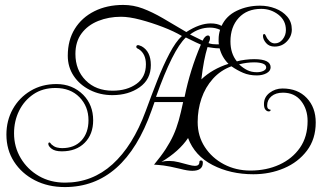

<svg xmlns="http://www.w3.org/2000/svg" viewBox="-20 -673 1315 779"><path d="M243 86Q175 86 121.5 58.5Q68 31 37 -17Q6 -65 6 -127Q6 -184 32 -230.5Q58 -277 104 -304.5Q150 -332 209 -332Q274 -332 318 -288Q358 -247 358 -185Q358 -128 323.5 -93.5Q289 -59 231 -59Q203 -59 189.5 -69.5Q176 -80 176 -89Q176 -95 181 -95Q183 -95 186 -90.5Q189 -86 193 -84Q201 -77 211.5 -74.5Q222 -72 232 -72Q282 -72 310.5 -103Q339 -134 339 -185Q339 -241 302.5 -278.5Q266 -316 205 -316Q153 -316 115.5 -290.5Q78 -265 57.5 -223.5Q37 -182 37 -132Q37 -77 64 -31.5Q91 14 137.5 41Q184 68 244 68Q354 68 436.5 -6.5Q519 -81 571 -222Q594 -285 618 -346Q642 -407 667.5 -455.5Q693 -504 718 -527Q686 -546 640.5 -563.5Q595 -581 549.5 -593Q504 -605 471 -605Q421 -605 378.5 -588Q336 -571 311 -537.5Q286 -504 286 -454Q286 -389 327.5 -347Q369 -305 437 -305Q495 -305 533.5 -332.5Q572 -360 572 -412Q572 -454 544 -473Q540 -475 536.5 -477Q533 -479 533 -483Q533 -490 541 -490Q543 -490 555 -485Q592 -464 592 -409Q592 -351 546.5 -319Q501 -287 436 -287Q386 -287 344.5 -308Q303 -329 279 -365Q255 -401 255 -447Q255 -510 283.5 -556Q312 -602 363 -627.5Q414 -653 480 -653Q521 -653 559.5 -638.5Q598 -624 641 -599Q684 -574 736 -543Q790 -578 835 -578Q862 -578 879 -568Q898 -609 941 -629.5Q984 -650 1035 -650Q1068 -650 1097.5 -638.5Q1127 -627 1145.5 -605.5Q1164 -584 1164 -553Q1164 -526 1144 -505Q1124 -484 1094 -484Q1072 -484 1059.5 -498.5Q1047 -513 1047 -527Q1047 -535 1052 -535Q1056 -535 1060 -525Q1064 -515 1073.5 -506Q1083 -497 1095 -497Q1114 -497 1127 -513.5Q1140 -530 1140 -551Q1140 -590 1109.5 -613.5Q1079 -637 1040 -637Q982 -637 948.5 -600.5Q915 -564 915 -505Q915 -456 941 -424Q955 -428 974.5 -430.5Q994 -433 1011 -433Q1078 -433 1078 -400Q1078 -385 1061.5 -376Q1045 -367 1022 -367Q991 -367 966.5 -377.5Q942 -388 919 -404Q875 -388 844 -353.5Q813 -319 797.5 -273.5Q782 -228 782 -178Q782 -121 811 -76.5Q840 -32 888.5 -6.5Q937 19 996 19Q1061 19 1113.5 -5Q1166 -29 1197 -73.5Q1228 -118 1228 -182Q1228 -230 1201.5 -263.5Q1175 -297 1128 -297Q1099 -297 1081.5 -282.5Q1064 -268 1064 -245Q1064 -235 1068.5 -231.5Q1073 -228 1077 -228Q1078 -228 1078 -227Q1078 -221 1070 -221Q1063 -221 1057 -228Q1051 -235 1051 -251Q1051 -279 1074 -296.5Q1097 -314 1126 -314Q1188 -314 1224.5 -275.5Q1261 -237 1261 -176Q1261 -109 1225.5 -62Q1190 -15 1132.5 9.5Q1075 34 1008 34Q915 34 842.5 -3.5Q770 -41 743 -113Q707 -59 635 -16Q646 -19 653 -19.5Q660 -20 667 -20Q685 -20 705 -15Q725 -10 743 -5Q761 0 771 0Q789 0 789 -16Q789 -22 796 -22Q803 -22 803 -13Q803 20 760 20Q741 20 711 12Q665 1 644 -1.5Q623 -4 605 -5Q634 -40 652.5 -68.5Q671 -97 683.5 -124.5Q696 -152 705 -184Q714 -216 723 -259H607L595 -225Q485 86 243 86ZM860 -493H868Q867 -498 867 -503Q867 -508 867 -513Q867 -534 873 -552Q854 -561 832 -561Q788 -561 751 -533L802 -508Q812 -529 824 -529Q832 -529 832 -518Q832 -509 826 -498Q834 -495 843 -494Q852 -493 860 -493ZM729 -280Q751 -389 795 -492Q790 -494 775 -501Q760 -508 734 -521Q681 -471 613 -280ZM797 -351Q819 -372 847 -388Q875 -404 907 -414Q880 -441 871 -477H867Q857 -477 846 -478.5Q835 -480 822 -482Q814 -456 808 -425Q802 -394 797 -351ZM1022 -380Q1038 -380 1049 -385.5Q1060 -391 1060 -399Q1060 -410 1046.5 -415Q1033 -420 1011 -420Q996 -420 981 -418Q966 -416 950 -412Q966 -397 983 -388.5Q1000 -380 1022 -380Z"/></svg>

Font: Updock
Style: Regular
Weight: 400
Designer: Robert E. Leuschke
Foundry: Robert E. Leuschke
Version: Version 1.010; ttfautohint (v1.8.4.7-5d5b)